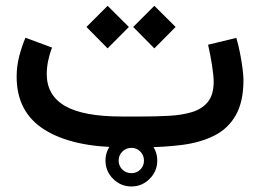

<svg xmlns="http://www.w3.org/2000/svg" viewBox="-20 -514 908 670"><path d="M348.1 46.4Q348.1 9.3 374.8 -17.3Q401.4 -43.9 438.5 -43.9Q475.6 -43.9 502.2 -17.3Q528.8 9.3 528.8 46.4Q528.8 83.5 502.2 110.1Q475.6 136.7 438.5 136.7Q401.4 136.7 374.8 110.1Q348.1 83.5 348.1 46.4ZM394 46.4Q394 64.9 407 77.6Q419.9 90.3 438.5 90.3Q457 90.3 469.7 77.6Q482.4 64.9 482.4 46.4Q482.4 27.8 469.7 14.9Q457 2 438.5 2Q419.9 2 407 14.9Q394 27.8 394 46.4ZM476.1 0H410.2Q233.9 0 136 -61Q38.1 -122.1 38.1 -246.1Q38.1 -282.7 46.9 -317.1Q55.7 -351.6 68.8 -382.3L161.6 -348.1Q153.3 -327.1 148.2 -302.7Q143.1 -278.3 143.1 -254.9Q143.6 -180.7 207.3 -144Q271 -107.4 405.3 -107.4H472.7Q523.9 -107.4 569.6 -109.9Q615.2 -112.3 650.4 -123Q685.5 -133.8 705.6 -158.7Q725.6 -183.6 725.6 -228.5Q725.6 -250 720 -285.9Q714.4 -321.8 706.1 -357.9L804.7 -381.8Q812 -357.4 817.6 -328.6Q823.2 -299.8 826.4 -274.7Q829.6 -249.5 829.6 -235.8Q829.6 -158.7 802.7 -111.8Q775.9 -64.9 727.8 -40.8Q679.7 -16.6 615.5 -8.3Q551.3 0 476.1 0ZM444.8 -419.9 518.6 -493.7 592.8 -419.9 518.6 -345.2ZM281.7 -419.9 355.5 -493.7 429.7 -419.9 355.5 -345.2Z"/></svg>

Font: Vazir Medium UI
Style: Medium-UI
Weight: 500
Designer: Saber Rastikerdar
Foundry: Saber Rastikerdar
Version: Version 30.0.0